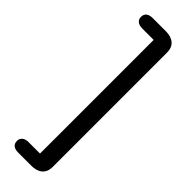

<svg xmlns="http://www.w3.org/2000/svg" viewBox="-325 -786 988 988"><g transform="rotate(45 169.0 -292.5)"><path d="M45 158Q45 141 57.5 131Q70 121 93 121H175V-706H93Q70 -706 57.5 -716Q45 -726 45 -743Q45 -782 93 -782H188Q227 -782 248.5 -763Q270 -744 270 -708V123Q270 159 248.5 178Q227 197 188 197H93Q45 197 45 158Z"/></g></svg>

Font: Kodchasan Medium
Style: Regular
Weight: 500
Designer: Katatrad Aksorn Co.,Ltd.
Foundry: Cadson Demak Co.,Ltd.
Version: Version 1.000; ttfautohint (v1.6)